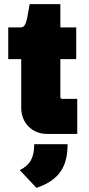

<svg xmlns="http://www.w3.org/2000/svg" viewBox="-20 -650 430 932"><path d="M207 0H355V-170H282C277 -170 273 -173 273 -179V-363H350V-517H273V-630H124L116 -585C106 -527 98 -517 78 -517H20V-363H83V-126C83 -53 137 0 207 0ZM76 176 157 262C276 222 308 149 308 50H146C146 115 127 150 76 176Z"/></svg>

Font: Finlandica Black
Style: Regular
Weight: 900
Designer: Niklas Ekholm, Juho Hiilivirta, Jaakko Suomalainen
Foundry: Helsinki Type Studio
Version: Version 2.000;Glyphs 3.2 (3202)